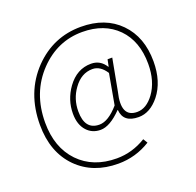

<svg xmlns="http://www.w3.org/2000/svg" viewBox="-144 -843 1173 1152"><g transform="rotate(-20 442.5 -267.5)"><path d="M160 57Q57 -47 57 -222Q57 -429 187 -564Q312 -692 488 -692Q644 -692 736 -598Q828 -504 828 -348Q828 -219 763 -137Q704 -64 631 -64Q533 -64 527 -147H525Q450 -70 390 -70Q337 -70 303 -107Q266 -147 266 -218Q266 -306 319 -380Q379 -463 470 -463Q529 -463 562 -410H564L573 -454H603L565 -251Q527 -96 633 -96Q692 -96 740 -161Q793 -234 793 -345Q793 -490 710 -575Q626 -660 485 -660Q327 -660 212 -541Q91 -415 91 -224Q91 -65 182 30Q273 124 423 124Q522 124 610 70L627 98Q532 157 421 157Q260 157 160 57ZM518 -179 553 -374Q517 -430 467 -430Q395 -430 346 -361Q301 -299 301 -220Q301 -102 394 -102Q451 -102 518 -179Z"/></g></svg>

Font: Noto Sans CJK TC Thin
Style: Regular
Weight: 250
Designer: Ryoko NISHIZUKA ???? (kana & ideographs); Paul D. Hunt (Latin, Greek & Cyrillic); Wenlong ZHANG ??? (bopomofo); Sandoll 
Foundry: Adobe Systems Incorporated
Version: Version 1.004 January 19, 2016